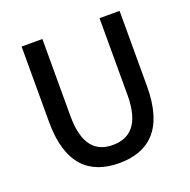

<svg xmlns="http://www.w3.org/2000/svg" viewBox="-132 -865 997 1007"><g transform="rotate(-20 366.5 -362.0)"><path d="M367 13C530 13 640 -76 640 -316V-737H528V-308C528 -142 460 -88 367 -88C275 -88 209 -142 209 -308V-737H93V-316C93 -76 204 13 367 13Z"/></g></svg>

Font: Noto Sans HK Medium
Style: Regular
Weight: 500
Designer: Ryoko NISHIZUKA 西塚涼子 (kana, bopomofo & ideographs); Paul D. Hunt (Latin, Greek & Cyrillic); Sandoll Communications 산돌커뮤니
Foundry: Adobe
Version: Version 2.002;hotconv 1.0.116;makeotfexe 2.5.65601